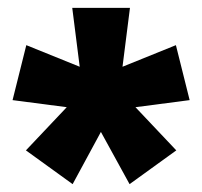

<svg xmlns="http://www.w3.org/2000/svg" viewBox="-20 -783 515 489"><path d="M311 -763 292 -613 428 -668 463 -528 325 -510 429 -400 310 -314 237 -447 165 -314 46 -400 150 -510 12 -528 47 -668 183 -613 164 -763Z"/></svg>

Font: Noto Sans Thai Looped ExtraCondensed Black
Style: Regular
Weight: 900
Width: 2
Designer: Sasikarn Vongin, Ben Mitchell
Foundry: The Fontpad Ltd
Version: Version 1.001; ttfautohint (v1.8.4.7-5d5b)